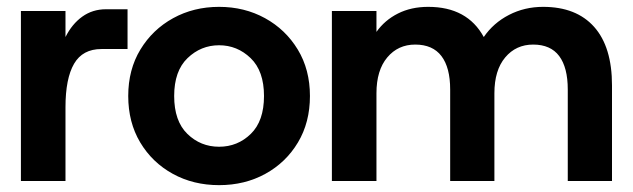

<svg xmlns="http://www.w3.org/2000/svg" viewBox="-20 -528 1846 560"><path d="M41 0V-496H171V-420Q190 -458 220 -479.5Q250 -501 289 -501H352V-385H276Q221 -385 196 -342Q171 -299 171 -215V0Z M619 12Q544 12 484 -21Q424 -54 389 -112.5Q354 -171 354 -248Q354 -325 389.5 -383.5Q425 -442 485 -475Q545 -508 619 -508Q693 -508 753 -475Q813 -442 848.5 -383.5Q884 -325 884 -248Q884 -171 849 -112.5Q814 -54 754 -21Q694 12 619 12ZM619 -100Q673 -100 711.5 -137.5Q750 -175 750 -248Q750 -321 711 -358.5Q672 -396 619 -396Q566 -396 527 -358.5Q488 -321 488 -248Q488 -175 526.5 -137.5Q565 -100 619 -100Z M948 0V-496H1078V-435Q1102 -469 1140.5 -488.5Q1179 -508 1229 -508Q1343 -508 1391 -420Q1419 -461 1464.5 -484.5Q1510 -508 1564 -508Q1661 -508 1713 -449.5Q1765 -391 1765 -279V0H1636V-267Q1636 -331 1611 -364.5Q1586 -398 1535 -398Q1485 -398 1453.5 -360.5Q1422 -323 1422 -256V0H1293V-267Q1293 -331 1267.5 -364.5Q1242 -398 1191 -398Q1141 -398 1109.5 -360.5Q1078 -323 1078 -256V0Z"/></svg>

Font: HostGroteskBold
Style: Bold
Weight: 700
Designer: Doukan Karapınar based on Poppins by Indian Type Foundry, Jonny Pinhorn
Foundry: Element Type
Version: Version 1.001; ttfautohint (v1.8.4.7-5d5b)